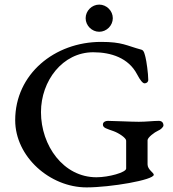

<svg xmlns="http://www.w3.org/2000/svg" viewBox="-20 -790 750 834"><path d="M411 -770C379 -770 352 -743 352 -711C352 -679 379 -652 411 -652C443 -652 470 -679 470 -711C470 -743 443 -770 411 -770ZM419 -608C217 -608 46 -468 46 -268C46 -109 197 24 356 24C459 24 648 -8 648 -31C648 -40 621 -53 621 -76V-181C621 -193 652 -216 666 -222C679 -227 690 -239 690 -245C690 -257 683 -265 670 -265C645 -265 616 -261 583 -261C549 -261 474 -265 448 -265C438 -265 427 -260 427 -249C427 -234 444 -231 474 -220C496 -212 528 -191 528 -179V-58C528 -41 452 -20 399 -20C255 -20 158 -158 158 -303C158 -439 252 -563 385 -563C463 -563 538 -538 575 -468C589 -441 600 -428 608 -428C617 -428 624 -434 624 -443C624 -471 616 -526 612 -541C609 -552 606 -571 595 -574C528 -592 512 -608 419 -608Z"/></svg>

Font: EB Garamond SC 08
Style: Regular
Weight: 400
Version: Version 0.016